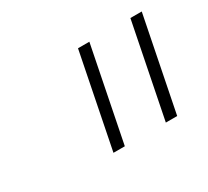

<svg xmlns="http://www.w3.org/2000/svg" viewBox="-67 -839 491 454"><g transform="rotate(-30 178.0 -612.0)"><path d="M131 -484 182 -740H213L162 -484ZM274 -484 325 -740H356L305 -484Z"/></g></svg>

Font: IBM Plex Sans Cond ExtLt
Style: Italic
Weight: 200
Width: 3
Italic angle: -11°
Designer: Mike Abbink, Paul van der Laan, Pieter van Rosmalen
Foundry: Bold Monday
Version: Version 1.3